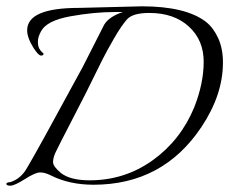

<svg xmlns="http://www.w3.org/2000/svg" viewBox="-22 -569 726 608"><path d="M228 -544 427 -549Q566 -549 630 -500Q654 -481 669 -448Q684 -415 684 -371Q684 -269 616 -167Q494 16 274 16Q197 16 138 -14Q120 -23 105 -23Q90 -23 57 -2Q24 19 11 19Q-2 19 -2 13L0 10L6 8Q6 9 13 7Q45 -4 64 -38Q93 -86 240 -357L308 -491Q323 -516 367 -531H343Q277 -531 201.5 -517.5Q126 -504 108 -470Q98 -452 98 -437.5Q98 -423 102.5 -415Q107 -407 111.5 -403.5Q116 -400 116 -399Q116 -393 108 -393Q100 -393 85 -416Q64 -449 64 -473Q64 -544 228 -544ZM593 -229Q623 -305 623 -373.5Q623 -442 576 -485Q529 -528 451 -528Q398 -528 380 -507.5Q362 -487 339.5 -448Q317 -409 303 -381.5Q289 -354 272 -319Q261 -295 211 -198.5Q161 -102 153.5 -85.5Q146 -69 146 -55.5Q146 -42 171 -21Q201 2 262 2Q373 2 461.5 -61.5Q550 -125 593 -229Z"/></svg>

Font: Italianno
Style: Regular
Weight: 400
Designer: Robert E. Leuschke
Foundry: Robert E. Leuschke
Version: Version 1.003